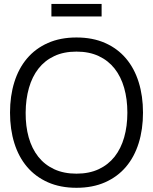

<svg xmlns="http://www.w3.org/2000/svg" viewBox="-20 -922 764 958"><path d="M236.5 -902.5H487V-840H236.5ZM361.5 15Q281 15 219 -12.5Q157 -40 115 -89.5Q73 -139 51.5 -208Q30 -277 30 -360Q30 -443 51.5 -512Q73 -581 115 -630.5Q157 -680 219 -707.5Q281 -735 361.5 -735Q442.5 -735 504.5 -707.5Q566.5 -680 608.5 -630.5Q650.5 -581 672 -512Q693.5 -443 693.5 -360Q693.5 -277 672 -208Q650.5 -139 608.5 -89.5Q566.5 -40 504.5 -12.5Q442.5 15 361.5 15ZM361.5 -55.5Q425 -55.5 472.5 -77.8Q520 -100 551.8 -140.2Q583.5 -180.5 599.5 -236.5Q615.5 -292.5 615.5 -360Q615.5 -427.5 599.5 -483.5Q583.5 -539.5 551.8 -579.8Q520 -620 472.5 -642.2Q425 -664.5 361.5 -664.5Q298 -664.5 250.8 -642.2Q203.5 -620 172 -579.8Q140.5 -539.5 124.5 -483.5Q108.5 -427.5 108 -360Q107.5 -292.5 123.2 -236.5Q139 -180.5 170.8 -140.2Q202.5 -100 250.2 -77.8Q298 -55.5 361.5 -55.5Z"/></svg>

Font: Vela Sans
Style: Regular
Weight: 400
Designer: Principal design: Mikhail Sharanda - project Manrope.
Design modification: Ravid Balaliev
Foundry: Mikhail Sharanda
Version: Version 1.001